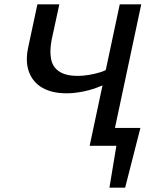

<svg xmlns="http://www.w3.org/2000/svg" viewBox="-20 -678 723 893"><path d="M483 0 501 -83H634L574 0ZM489 195 535 -83H633L562 195ZM397 0 537 -658H637L497 0ZM290 -244Q222 -244 177.5 -269.5Q133 -295 115 -343Q97 -391 111 -457L154 -658H256L220 -492Q210 -439 218 -401.5Q226 -364 257 -344.5Q288 -325 341 -325Q365 -325 393 -329.5Q421 -334 446.5 -342Q472 -350 486 -361L523 -322Q494 -297 453.5 -279.5Q413 -262 370 -253Q327 -244 290 -244Z"/></svg>

Font: Ysabeau Office SemiBold
Style: Italic
Weight: 600
Italic angle: -12°
Designer: Christian Thalmann (Catharsis Fonts)
Version: Version 2.001;gftools[0.9.30]; featfreeze: tnum,lnum,ss02